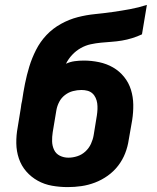

<svg xmlns="http://www.w3.org/2000/svg" viewBox="-20 -755 640 783"><path d="M256 8Q224 8 192.5 2.5Q161 -3 134 -18Q107 -33 87 -56Q67 -79 57 -108.5Q47 -138 46.5 -170.5Q46 -203 52 -235L65 -315Q66 -323 67 -330Q68 -337 70 -344Q75 -379 82 -414Q89 -449 99.5 -483.5Q110 -518 127 -551.5Q144 -585 169.5 -612Q195 -639 228.5 -657.5Q262 -676 297 -685Q332 -694 367.5 -697.5Q403 -701 438.5 -706Q474 -711 509.5 -717.5Q545 -724 579 -735L559 -615Q540 -606 519 -599.5Q498 -593 477 -589.5Q456 -586 434.5 -584.5Q413 -583 392 -581Q371 -579 350 -574.5Q329 -570 309.5 -559Q290 -548 274.5 -531.5Q259 -515 249 -495Q266 -503 284.5 -505.5Q303 -508 322 -508Q353 -508 384 -501.5Q415 -495 441 -480Q467 -465 486 -441.5Q505 -418 514 -389Q523 -360 523.5 -328.5Q524 -297 519 -265L505 -185Q501 -157 490.5 -130Q480 -103 462 -79.5Q444 -56 419.5 -38.5Q395 -21 367.5 -10.5Q340 0 312 4Q284 8 256 8ZM259 -112Q277 -112 295.5 -118Q314 -124 328.5 -137.5Q343 -151 351 -168.5Q359 -186 362 -204L375 -284Q377 -297 377.5 -309.5Q378 -322 376.5 -333.5Q375 -345 370 -356Q365 -367 356.5 -374.5Q348 -382 336.5 -385Q325 -388 312 -388Q295 -388 277.5 -383.5Q260 -379 245 -367.5Q230 -356 221.5 -339.5Q213 -323 210 -306L195 -216Q192 -197 192.5 -178.5Q193 -160 200.5 -144Q208 -128 224 -120Q240 -112 259 -112Z"/></svg>

Font: Iosevka Curly Heavy Extended
Style: Italic
Weight: 900
Width: 7
Italic angle: -9°
Monospace: yes
Designer: Belleve Invis
Foundry: Belleve Invis
Version: Version 11.1.0; ttfautohint (v1.8.3)